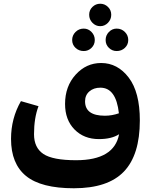

<svg xmlns="http://www.w3.org/2000/svg" viewBox="-20 -744 817 1027"><path d="M557.5 -622Q540 -604 516 -604Q492 -604 474.5 -622Q457 -640 457 -665Q457 -690 474.5 -707Q492 -724 516 -724Q540 -724 557.5 -707Q575 -690 575 -665Q575 -640 557.5 -622ZM428 -471Q402 -471 384 -488Q366 -505 366 -530Q366 -555 384 -573Q402 -591 428 -591Q452 -591 469.5 -573Q487 -555 487 -530Q487 -505 469.5 -488Q452 -471 428 -471ZM604 -591Q630 -591 648 -573Q666 -555 666 -530Q666 -505 648 -488Q630 -471 604 -471Q580 -471 562.5 -488Q545 -505 545 -530Q545 -555 562.5 -573Q580 -591 604 -591ZM521 -407Q609 -407 668.5 -329Q728 -251 728 -100Q728 85 642.5 174Q557 263 375 263Q200 263 119.5 197.5Q39 132 39 -1Q39 -111 92 -203L186 -176Q162 -113 162 -26Q162 46 212 79.5Q262 113 387 113Q591 113 617 -26Q577 0 509 0Q429 0 378.5 -51.5Q328 -103 328 -188Q328 -282 384.5 -344.5Q441 -407 521 -407ZM435 -202Q435 -125 541 -125Q579 -125 616 -138Q601 -275 517 -275Q481 -275 458 -255Q435 -235 435 -202Z"/></svg>

Font: FiraGO
Style: Bold
Weight: 700
Designer: bBox Type
Foundry: bBox Type GmbH
Version: Version 1.001;PS 001.001;hotconv 1.0.88;makeotf.lib2.5.64775